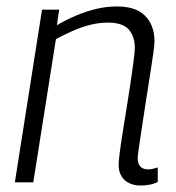

<svg xmlns="http://www.w3.org/2000/svg" viewBox="-20 -564 545 594"><path d="M110 -534H163L156 -486Q187 -504 217 -516.5Q247 -529 278 -536.5Q309 -544 342 -544Q401 -544 429.5 -514.5Q458 -485 458 -436Q458 -425 454 -397Q450 -369 444 -331Q438 -293 431.5 -251.5Q425 -210 419.5 -173Q414 -136 410 -109.5Q406 -83 406 -74Q406 -58 414 -49Q422 -40 438 -40Q445 -40 452 -41.5Q459 -43 468 -46V-1Q456 5 442 7.5Q428 10 415 10Q395 10 379.5 2.5Q364 -5 355.5 -19.5Q347 -34 347 -54Q347 -65 350.5 -92.5Q354 -120 360 -157Q366 -194 372.5 -234.5Q379 -275 384.5 -312Q390 -349 393.5 -376.5Q397 -404 397 -416Q397 -451 378.5 -472.5Q360 -494 314 -494Q287 -494 260.5 -487.5Q234 -481 207.5 -469.5Q181 -458 153 -443L83 0H26Z"/></svg>

Font: Georama ExtraCondensed Thin Light
Style: Italic
Weight: 300
Italic angle: -9°
Version: Version 1.001